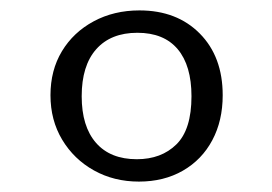

<svg xmlns="http://www.w3.org/2000/svg" viewBox="-20 -739 523 369"><path d="M77 -556Q77 -604 99 -640.5Q121 -677 160 -698Q199 -719 248 -719Q320 -719 364 -674.5Q408 -630 408 -556Q408 -507 388 -469.5Q368 -432 331.5 -411Q295 -390 247 -390Q199 -390 160.5 -411.5Q122 -433 99.5 -470.5Q77 -508 77 -556ZM243 -433Q290 -433 319 -461.5Q348 -490 348 -554Q348 -613 321.5 -644.5Q295 -676 244 -676Q193 -676 165 -644.5Q137 -613 137 -554Q137 -496 164.5 -464.5Q192 -433 243 -433Z"/></svg>

Font: Moderustic Light
Style: Regular
Weight: 300
Designer: Tural Alisoy
Foundry: TAFT Foundry
Version: Version 2.120